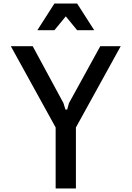

<svg xmlns="http://www.w3.org/2000/svg" viewBox="-20 -1060 740 1080"><path d="M164 -800 337 -480 348 -444H358L368 -480L544 -800H659L407 -343V0H293V-343L41 -800ZM190 -890 286 -1040H414L510 -890H414L350 -968L286 -890Z"/></svg>

Font: Martian Mono
Style: Regular
Weight: 400
Monospace: yes
Designer: Roman Shamin
Foundry: Evil Martians
Version: Version 1.000; ttfautohint (v1.8.4.7-5d5b)